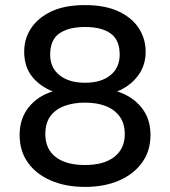

<svg xmlns="http://www.w3.org/2000/svg" viewBox="-20 -727 668 754"><path d="M187 -368Q135 -389 105 -427.5Q75 -466 75 -524Q75 -575 102 -616Q129 -657 181.5 -682Q234 -707 314 -707Q393 -707 446 -682Q499 -657 525.5 -615.5Q552 -574 552 -524Q552 -469 521 -428.5Q490 -388 440 -368Q500 -349 535.5 -305Q571 -261 571 -197Q571 -134 538 -88.5Q505 -43 447.5 -18Q390 7 314 7Q238 7 180 -18Q122 -43 89.5 -88.5Q57 -134 57 -197Q57 -261 92.5 -305.5Q128 -350 187 -368ZM450 -513Q450 -570 414.5 -595.5Q379 -621 314 -621Q250 -621 213.5 -596Q177 -571 177 -512Q177 -461 214 -431.5Q251 -402 314 -402Q377 -402 413.5 -431.5Q450 -461 450 -513ZM314 -324Q269 -324 233.5 -311Q198 -298 178 -271Q158 -244 158 -200Q158 -142 198.5 -110.5Q239 -79 314 -79Q388 -79 429 -111Q470 -143 470 -200Q470 -242 450 -269.5Q430 -297 395 -310.5Q360 -324 314 -324Z"/></svg>

Font: Albert Sans Medium
Style: Regular
Weight: 500
Designer: Andreas Rasmussen
Foundry: a.Foundry
Version: Version 1.025